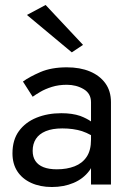

<svg xmlns="http://www.w3.org/2000/svg" viewBox="-20 -740 525 770"><path d="M163 -720 313 -560 268 -530 88 -680ZM72 -413Q98 -432 142 -451Q186 -470 248 -470Q301 -470 340.5 -453.5Q380 -437 402.5 -406Q425 -375 425 -330V0H345V-66Q342 -60 338 -55Q314 -23 275 -6.5Q236 10 188 10Q141 10 105 -6.5Q69 -23 49.5 -53Q30 -83 30 -125Q30 -179 56 -214.5Q82 -250 126.5 -268Q171 -286 226 -286Q270 -286 302 -275Q328 -265 345 -253V-330Q345 -365 315.5 -382.5Q286 -400 248 -400Q215 -400 188 -391.5Q161 -383 141.5 -371.5Q122 -360 111 -352ZM111 -135Q111 -111 122 -94.5Q133 -78 154.5 -69.5Q176 -61 208 -61Q248 -61 279 -73Q310 -85 327.5 -111Q345 -137 345 -180V-198Q327 -208 309 -214Q274 -225 230 -225Q190 -225 163.5 -214Q137 -203 124 -183Q111 -163 111 -135Z"/></svg>

Font: Jost
Style: Regular
Weight: 400
Version: Version 3.710